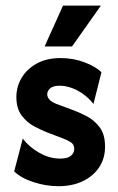

<svg xmlns="http://www.w3.org/2000/svg" viewBox="-20 -632 408 666"><path d="M182.6 13.9Q140.3 13.9 96.9 0Q53.5 -13.9 29.2 -37.5L59 -151.4Q79.2 -123.6 114.9 -102.8Q150.7 -81.9 188.9 -81.9Q214.6 -81.9 226 -91.7Q237.5 -101.4 237.5 -115.3Q237.5 -131.2 225.7 -138.5Q213.9 -145.8 201.4 -150.7L143.1 -172.9Q123.6 -180.6 98.6 -193.8Q73.6 -206.9 55.2 -231.2Q36.8 -255.6 36.8 -295.1Q36.8 -331.2 54.9 -361.8Q72.9 -392.4 107.3 -411.5Q141.7 -430.6 190.3 -430.6Q235.4 -430.6 274.7 -415.3Q313.9 -400 331.9 -381.2L304.2 -271.5Q288.2 -291.7 268.4 -305.9Q248.6 -320.1 227.4 -327.4Q206.2 -334.7 186.8 -334.7Q164.6 -334.7 154.2 -325.7Q143.8 -316.7 143.8 -304.9Q143.8 -295.8 151 -287.2Q158.3 -278.5 175.7 -271.5L229.9 -251.4Q253.5 -243.1 280.2 -229.2Q306.9 -215.3 325.7 -190.6Q344.4 -166 344.4 -122.9Q344.4 -82.6 324 -51.7Q303.5 -20.8 267 -3.5Q230.6 13.9 182.6 13.9ZM134.7 -470.8 198.6 -612.5H329.9L229.9 -470.8Z"/></svg>

Font: Afacad Flux
Style: Regular
Weight: 400
Designer: Kristian Moeller
Foundry: Dicotype
Version: Version 1.100